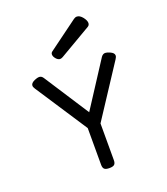

<svg xmlns="http://www.w3.org/2000/svg" viewBox="-149 -926 898 1035"><g transform="rotate(-20 300.0 -409.0)"><path d="M251.5 -638.7Q239.7 -638.7 229 -650.9Q217.3 -664.1 217.3 -676.3Q217.3 -685.5 225.1 -691.4L395 -816.4Q403.8 -822.8 413.1 -822.8Q429.7 -822.8 445.8 -802.7Q460.4 -783.7 460.4 -769.5Q460.4 -756.8 449.7 -750.5L267.1 -643.6Q258.3 -638.7 251.5 -638.7ZM538.6 -554.2Q538.6 -546.4 531.2 -535.2L336.4 -237.8V-26.9Q336.4 -9.8 328.4 -2.4Q320.3 4.9 300.3 4.9H299.3Q279.3 4.9 271.2 -2.4Q263.2 -9.8 263.2 -26.9V-237.8L68.4 -535.2Q61 -546.4 61 -554.2Q61 -562 66.7 -568.1Q72.3 -574.2 84.5 -579.6Q100.6 -586.4 109.9 -586.4Q124.5 -586.4 133.3 -572.3L299.8 -315.4L466.3 -572.3Q476.1 -586.4 489.7 -586.4Q499 -586.4 515.1 -579.6Q527.3 -574.2 533 -568.1Q538.6 -562 538.6 -554.2Z"/></g></svg>

Font: Courier Prime Sans
Style: Regular
Weight: 400
Designer: Alan Dague-Greene
Foundry: Quote-Unquote Apps
Version: Version 3.020